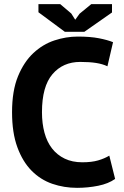

<svg xmlns="http://www.w3.org/2000/svg" viewBox="-20 -890 599 924"><path d="M38 0ZM534 -29Q502 -6 452.5 4Q403 14 351 14Q288 14 231.5 -5.5Q175 -25 132 -68.5Q89 -112 63.5 -181.5Q38 -251 38 -350Q38 -453 66.5 -522.5Q95 -592 140.5 -634.5Q186 -677 242 -695.5Q298 -714 354 -714Q414 -714 455.5 -706Q497 -698 524 -687L497 -571Q474 -582 442.5 -587Q411 -592 366 -592Q283 -592 232.5 -533Q182 -474 182 -350Q182 -296 194 -251.5Q206 -207 230.5 -175.5Q255 -144 291.5 -126.5Q328 -109 376 -109Q421 -109 452 -118Q483 -127 506 -141ZM386 -737H292L165 -831V-870H270L323 -825L342 -795L363 -824L419 -870H519V-830Z"/></svg>

Font: PT Sans
Style: Bold
Weight: 700
Version: Version 2.003W OFL; ttfautohint (v1.6)